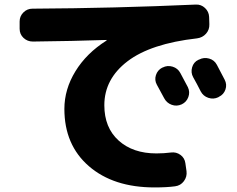

<svg xmlns="http://www.w3.org/2000/svg" viewBox="-20 -755 1040 841"><path d="M692 -459Q713 -470 736 -463Q759 -456 770 -435Q781 -415 803 -373Q813 -352 805 -330Q797 -308 776 -298Q754 -288 732 -296Q710 -304 699 -325Q694 -334 667 -384Q656 -404 663 -426Q670 -448 691 -459ZM930 -471Q963 -408 964 -406Q975 -385 967.5 -363Q960 -341 939 -331L936 -329Q915 -319 892.5 -326.5Q870 -334 859 -355Q854 -365 843 -386Q832 -407 826 -417Q815 -437 821.5 -460Q828 -483 849 -493L852 -494Q873 -505 896 -498.5Q919 -492 930 -471ZM124 -573Q100 -573 83 -589Q66 -605 66 -629V-661Q66 -684 82.5 -700.5Q99 -717 122 -717Q482 -719 838 -735Q861 -736 878 -720Q895 -704 896 -681L897 -649Q898 -625 882.5 -607.5Q867 -590 843 -587Q640 -564 538.5 -486.5Q437 -409 437 -294Q437 -196 499.5 -139.5Q562 -83 665 -83Q698 -83 729 -87Q752 -90 770.5 -76.5Q789 -63 792 -40L797 -5Q800 19 785.5 38.5Q771 58 747 61Q711 66 657 66Q477 66 369.5 -27Q262 -120 262 -278Q262 -364 310.5 -443Q359 -522 446 -577Q447 -577 447 -579Q447 -580 446 -580Q300 -575 124 -573Z"/></svg>

Font: Rounded Mplus 1c ExtraBold
Style: Regular
Weight: 800
Version: Version 1.059.20150529